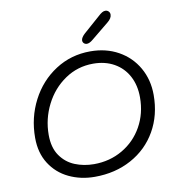

<svg xmlns="http://www.w3.org/2000/svg" viewBox="-96 -1002 984 1079"><g transform="rotate(-10 396.0 -462.5)"><path d="M65 -282Q65 -397 115.5 -494.5Q166 -592 255 -649.5Q344 -707 454 -707Q544 -707 614 -668Q684 -629 723.5 -560Q763 -491 763 -404Q763 -289 711.5 -199Q660 -109 567.5 -58.5Q475 -8 358 -8Q278 -8 211 -40Q144 -72 104.5 -134Q65 -196 65 -282ZM685 -404Q685 -473 657 -525.5Q629 -578 577.5 -607Q526 -636 458 -636Q369 -636 297 -587Q225 -538 184 -457Q143 -376 143 -285Q143 -212 175 -166Q207 -120 257.5 -99.5Q308 -79 366 -79Q456 -79 529 -121.5Q602 -164 643.5 -238Q685 -312 685 -404ZM420 -775Q420 -783 426 -792.5Q432 -802 442 -811L534 -892Q549 -906 558.5 -911.5Q568 -917 577 -917Q588 -917 595.5 -909.5Q603 -902 603 -891Q603 -870 578 -850L479 -769Q459 -752 444 -752Q434 -752 427 -758.5Q420 -765 420 -775Z"/></g></svg>

Font: Mali
Style: Italic
Weight: 400
Italic angle: -10°
Version: Version 1.000; ttfautohint (v1.6)